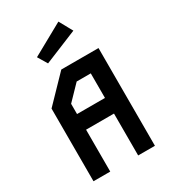

<svg xmlns="http://www.w3.org/2000/svg" viewBox="-229 -1079 1057 1191"><g transform="rotate(-30 300.0 -483.0)"><path d="M253.5 -700 80 -520.5V0H200V-300H400V0H520V-700ZM200 -485.5 299 -588H400V-412H200ZM386.5 -966.5 161 -841.5 201.5 -774 439 -871.5Z"/></g></svg>

Font: Kode Mono
Style: Regular
Weight: 400
Monospace: yes
Designer: Isa Ozler
Foundry: Kadena LLC
Version: Version 1.000;gftools[0.9.28]